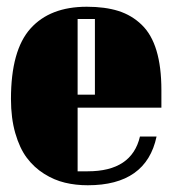

<svg xmlns="http://www.w3.org/2000/svg" viewBox="-20 -532 506 564"><path d="M454.1 -215.8H208V-28.8H237.8Q367.2 -28.8 391.1 -130.9H439.9Q409.7 12.2 237.8 12.2Q202.1 12.2 170.7 4.6Q139.2 -2.9 109.6 -21.5Q80.1 -40 58.8 -68.4Q37.6 -96.7 24.9 -140.9Q12.2 -185.1 12.2 -241.2Q12.2 -384.3 69.6 -448.2Q127 -512.2 234.9 -512.2Q288.6 -512.2 327.9 -499.8Q367.2 -487.3 396.2 -459.2Q425.3 -431.2 439.7 -383.3Q454.1 -335.4 454.1 -267.1ZM208 -476.1V-253.9H258.8V-476.1Z"/></svg>

Font: Lletraferida
Style: Heavy
Weight: 900
Designer: Josep Patau Bellart
Foundry: Josep Patau Bellart
Version: Version 1.000